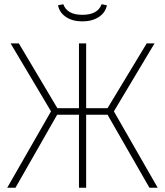

<svg xmlns="http://www.w3.org/2000/svg" viewBox="-20 -887 780 907"><path d="M518 -361 725 0H686L488 -345H387V0H353V-345H250L53 0H14L221 -361L30 -682H69L251 -376H353V-682H387V-376H488L673 -682H710ZM254 -862 279 -867Q297 -817 369 -817Q442 -817 460 -867L485 -862Q478 -827 446.5 -806.5Q415 -786 369 -786Q323 -786 292 -806.5Q261 -827 254 -862Z"/></svg>

Font: FiraSans
Style: Regular
Weight: 200
Designer: Carrois Corporate & Edenspiekermann AG
Foundry: Carrois Corporate GbR & Edenspiekermann AG
Version: Version 3.106;PS 003.106;hotconv 1.0.70;makeotf.lib2.5.58329